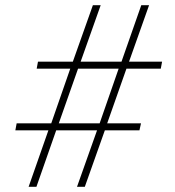

<svg xmlns="http://www.w3.org/2000/svg" viewBox="-20 -718 672 738"><path d="M353 -217H196L120 0H90L166 -217H39L44 -244H177L250 -454H121L126 -481H260L337 -698H367L290 -481H447L523 -698H553L476 -481H603L598 -454H466L392 -244H522L516 -217H383L306 0H276ZM363 -244 436 -454H280L206 -244Z"/></svg>

Font: IBM Plex Sans Condensed ExtraLight
Style: Italic
Weight: 200
Width: 3
Italic angle: -11°
Designer: Mike Abbink, Paul van der Laan, Pieter van Rosmalen
Foundry: Bold Monday
Version: Version 1.3